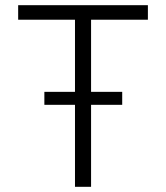

<svg xmlns="http://www.w3.org/2000/svg" viewBox="-20 -720 640 740"><path d="M269 0H331V-644H550V-700H50V-644H269ZM151 -316H451V-366H151Z"/></svg>

Font: CommitMonoV142 ExtLt
Style: Regular
Weight: 200
Monospace: yes
Designer: Eigil Nikolajsen
Foundry: Eigil Nikolajsen
Version: Version 1.142